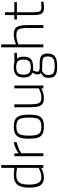

<svg xmlns="http://www.w3.org/2000/svg" viewBox="1130 -1896 1003 3304"><g transform="rotate(-90 1632.0 -244.5)"><path d="M55 -240Q55 -337 76.5 -395.5Q98 -454 145.5 -481.5Q193 -509 273 -509Q336 -509 395 -497V-726H443V0H394V-40Q316 9 227 9Q135 9 95 -51.5Q55 -112 55 -240ZM372 -70 395 -81V-453Q329 -466 271 -466Q208 -466 172.5 -443Q137 -420 122 -373Q107 -326 107 -247Q107 -141 135.5 -88Q164 -35 234 -35Q270 -35 310 -46.5Q350 -58 372 -70Z M596 -500H645V-426Q730 -488 838 -511V-460Q797 -452 746.5 -432Q696 -412 673 -396L646 -381V0H596Z M897 -245Q897 -346 916 -402.5Q935 -459 979.5 -484Q1024 -509 1104 -509Q1185 -509 1229.5 -483.5Q1274 -458 1292.5 -401.5Q1311 -345 1311 -245Q1311 -149 1293.5 -94.5Q1276 -40 1231.5 -15.5Q1187 9 1104 9Q1022 9 977.5 -15.5Q933 -40 915 -94.5Q897 -149 897 -245ZM1260 -245Q1260 -333 1247 -379.5Q1234 -426 1201.5 -445.5Q1169 -465 1106 -465Q1042 -465 1008.5 -445.5Q975 -426 962 -379.5Q949 -333 949 -245Q949 -163 961 -119Q973 -75 1006.5 -55Q1040 -35 1106 -35Q1171 -35 1203.5 -55Q1236 -75 1248 -118.5Q1260 -162 1260 -245Z M1438 -239V-500H1488V-242Q1488 -158 1497 -114.5Q1506 -71 1530 -53Q1554 -35 1602 -35Q1686 -35 1763 -80V-500H1812V0H1762V-38Q1722 -14 1684.5 -2.5Q1647 9 1597 9Q1533 9 1499 -13Q1465 -35 1451.5 -87.5Q1438 -140 1438 -239Z M1944 87Q1944 52 1951.5 32Q1959 12 1974 -2.5Q1989 -17 2026 -45Q2014 -53 2008 -70.5Q2002 -88 2002 -108Q2002 -121 2007.5 -136Q2013 -151 2033 -190Q1950 -219 1950 -341Q1950 -427 1993 -468.5Q2036 -510 2130 -510Q2177 -510 2232 -497L2374 -501V-455H2271Q2308 -424 2308 -340Q2308 -251 2264.5 -213.5Q2221 -176 2124 -176Q2092 -176 2071 -180Q2069 -176 2067.5 -170.5Q2066 -165 2063 -160Q2057 -145 2053 -132.5Q2049 -120 2049 -110Q2049 -81 2070.5 -72Q2092 -63 2137 -63H2184Q2245 -64 2283 -54Q2321 -44 2342 -13.5Q2363 17 2363 75Q2363 160 2312.5 198.5Q2262 237 2140 237Q2062 237 2019.5 221.5Q1977 206 1960.5 174Q1944 142 1944 87ZM2258 -343Q2258 -412 2229 -440Q2200 -468 2131 -468Q2059 -468 2029 -439.5Q1999 -411 1999 -342Q1999 -273 2028.5 -245Q2058 -217 2129 -217Q2200 -217 2229 -245Q2258 -273 2258 -343ZM2312 74Q2312 36 2301.5 16.5Q2291 -3 2262.5 -11.5Q2234 -20 2177 -19L2061 -23Q2019 6 2006 25.5Q1993 45 1993 83Q1993 126 2007 150Q2021 174 2053.5 184.5Q2086 195 2146 195Q2209 195 2245 183.5Q2281 172 2296.5 145.5Q2312 119 2312 74Z M2469 -726H2519V-470Q2604 -509 2688 -509Q2754 -509 2789 -486.5Q2824 -464 2838 -411.5Q2852 -359 2852 -261V0H2802V-259Q2802 -345 2792.5 -388Q2783 -431 2757 -448Q2731 -465 2678 -465Q2612 -465 2540 -437L2519 -429V0H2469Z M3024 -169V-456H2948V-500H3024V-659H3072V-500H3247V-456H3072V-203Q3072 -134 3077 -100.5Q3082 -67 3099.5 -50Q3117 -33 3157 -33L3252 -41L3256 1Q3186 11 3150 11Q3102 11 3075 -5Q3048 -21 3036 -59.5Q3024 -98 3024 -169Z"/></g></svg>

Font: Cairo Light
Style: Regular
Weight: 300
Designer: Mohamed Gaber, the designers of Titillium
Foundry: Kief Type Foundry
Version: Version 2.009; ttfautohint (v1.5.33-1714) -l 8 -r 50 -G 200 